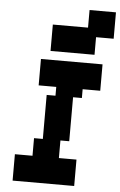

<svg xmlns="http://www.w3.org/2000/svg" viewBox="-64 -1044 678 1087"><g transform="rotate(5 275.0 -500.0)"><path d="M150 -550H250V-500H200V-250H150V-150H50V0H400V-150H300V-250H350V-500H400V-550H500V-700H150ZM200 -750H450V-850H550V-1000H400V-900H200Z"/></g></svg>

Font: LS-VG5000 Bold Shifted
Style: Regular
Weight: 400
Designer: Justin Bihan, 2021
Foundry: Justin Bihan, 2021
Version: Version 1.000;Glyphs 3.1.2 (3151)